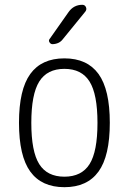

<svg xmlns="http://www.w3.org/2000/svg" viewBox="-20 -775 540 805"><path d="M355.5 -433.1Q322.3 -486.3 250 -486.3Q177.7 -486.3 144.5 -433.1Q111.3 -379.9 111.3 -259.8Q111.3 -139.6 144.5 -86.9Q177.7 -34.2 250 -34.2Q322.3 -34.2 355.5 -86.9Q388.7 -139.6 388.7 -259.8Q388.7 -379.9 355.5 -433.1ZM393.1 -55.7Q345.7 9.8 250 9.8Q154.3 9.8 106.9 -55.7Q59.6 -121.1 59.6 -260.3Q59.6 -399.4 106.9 -464.8Q154.3 -530.3 250 -530.3Q345.7 -530.3 393.1 -464.8Q440.4 -399.4 440.4 -260.3Q440.4 -121.1 393.1 -55.7ZM267.6 -724.6Q289.1 -754.9 325.2 -754.9Q335.9 -754.9 340.3 -745.1Q344.7 -735.4 337.9 -726.6L243.2 -610.4Q228.5 -590.8 200.2 -589.8Q192.4 -589.8 187.5 -597.7Q182.6 -605.5 188.5 -612.3Z"/></svg>

Font: Rounded Mgen+ 2m light
Style: Regular
Weight: 200
Designer: [Source Han Sans]
Ryoko NISHIZUKA  (kana & ideographs); Paul D. Hunt (Latin, Greek & Cyrillic); Wenlong ZHANG  (bopomofo
Version: Version 1.059.20150602